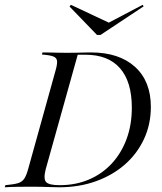

<svg xmlns="http://www.w3.org/2000/svg" viewBox="-38 -793 684 813"><path d="M-17.7 0 -15.3 -8.9Q20.2 -12.1 37.9 -17.3Q55.6 -22.6 64.9 -36.7Q74.2 -50.8 81.5 -78.2L196.8 -492.7Q204.8 -520.2 203.6 -534.3Q202.4 -548.4 187.5 -554Q172.6 -559.7 139.5 -562.1L141.9 -571Q158.1 -571 175.4 -570.6Q192.7 -570.2 210.9 -569.8Q229 -569.4 246 -569.4Q264.5 -569.4 283.9 -569.8Q303.2 -570.2 320.2 -570.6Q337.1 -571 346.8 -571Q466.1 -571 533.5 -510.1Q600.8 -449.2 600.8 -340.3Q600.8 -266.9 571.8 -204.4Q542.7 -141.9 490.7 -96.4Q438.7 -50.8 367.7 -25.4Q296.8 0 212.1 0Q196.8 0 177 -0.8Q157.3 -1.6 136.3 -2Q115.3 -2.4 96 -2.4Q65.3 -2.4 36.3 -2Q7.3 -1.6 -17.7 0ZM214.5 -8.9Q282.3 -8.9 338.3 -32.7Q394.4 -56.5 435.1 -100.4Q475.8 -144.4 498 -204.4Q520.2 -264.5 520.2 -337.1Q520.2 -446.8 470.2 -504Q420.2 -561.3 323.4 -561.3H291.1L155.6 -76.6Q145.2 -36.3 156.9 -22.6Q168.5 -8.9 214.5 -8.9ZM566.1 -772.6 570.2 -766.1 387.9 -645.2H372.6L256.5 -765.3L262.1 -772.6L433.9 -691.9H412.9Z"/></svg>

Font: Playfair 144pt Light
Style: Italic
Weight: 300
Italic angle: -15.6°
Designer: Claus Eggers Sørensen
Foundry: Claus Eggers Sørensen
Version: Version 2.001;gftools[0.9.30]